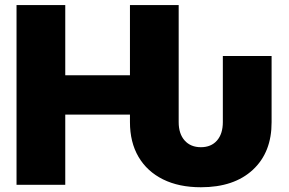

<svg xmlns="http://www.w3.org/2000/svg" viewBox="-20 -748 1169 777"><path d="M793 9.8Q704.1 9.8 639.6 -22.2Q575.2 -54.2 540.5 -113.3Q505.9 -172.4 505.9 -253.9V-284.2H244.1V0H46.9V-727.5H244.1V-443.4H505.9V-727.5H703.1V-253.9Q703.1 -206.5 727.3 -179.4Q751.5 -152.3 793 -152.3Q834.5 -152.3 858.2 -179.4Q881.8 -206.5 881.8 -253.9V-521.5H1079.1V-253.9Q1079.6 -131.8 1003.4 -61Q927.2 9.8 793 9.8Z"/></svg>

Font: Inter Black
Style: Regular
Weight: 900
Designer: Rasmus Andersson
Foundry: rsms
Version: Version 4.000;git-a52131595